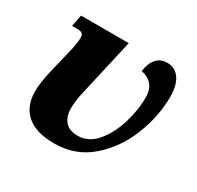

<svg xmlns="http://www.w3.org/2000/svg" viewBox="-125 -690 865 844"><g transform="rotate(30 307.5 -268.0)"><path d="M56 -146Q56 -193 73 -262L103 -387Q112 -428 112 -451Q112 -465 105 -471Q98 -477 76 -477H53L65 -536H307L240 -241Q230 -198 230 -162Q230 -120 251 -95.5Q272 -71 316 -71Q369 -71 408.5 -116.5Q448 -162 469.5 -231Q491 -300 491 -368Q491 -407 471 -429.5Q451 -452 418 -458Q422 -498 442.5 -522Q463 -546 497 -546Q538 -546 560.5 -513.5Q583 -481 583 -422Q583 -324 543.5 -224Q504 -124 427 -57Q350 10 243 10Q149 10 102.5 -31.5Q56 -73 56 -146Z"/></g></svg>

Font: Noto Serif NarrowBlack
Style: Italic
Weight: 900
Width: 4
Italic angle: -12°
Designer: Monotype Design Team
Foundry: Monotype Imaging Inc.
Version: Version 1.001